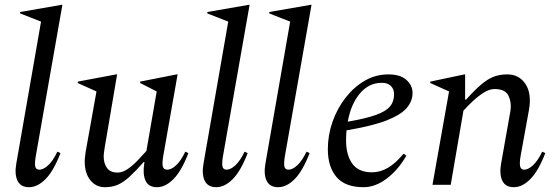

<svg xmlns="http://www.w3.org/2000/svg" viewBox="-20 -770 2309 800"><path d="M101 10Q66 10 53 -17Q40 -44 48 -89L151 -680L64 -714V-720L237 -750H240L129 -119Q124 -89 127 -76Q130 -63 144 -63Q161 -63 181 -81.5Q201 -100 219 -138L232 -132Q203 -57 169.5 -23.5Q136 10 101 10Z M417 10Q380 10 356.5 -19Q333 -48 333 -98Q333 -108 334.5 -118Q336 -128 337 -138L382 -389L304 -424V-430L464 -460H468L416 -154Q412 -129 412 -118Q412 -90 425.5 -70.5Q439 -51 470 -51Q491 -51 512.5 -66Q534 -81 554 -102Q574 -123 590 -141L633 -389L564 -424V-430L716 -460H720L660 -119Q655 -89 658.5 -76Q662 -63 677 -63Q694 -63 714 -81.5Q734 -100 752 -138L765 -132Q736 -57 702.5 -23.5Q669 10 634 10Q599 10 586.5 -17Q574 -44 581 -89L582 -95H579Q545 -57 520 -34Q495 -11 471.5 -0.5Q448 10 417 10Z M881 10Q846 10 833 -17Q820 -44 828 -89L931 -680L844 -714V-720L1017 -750H1020L909 -119Q904 -89 907 -76Q910 -63 924 -63Q941 -63 961 -81.5Q981 -100 999 -138L1012 -132Q983 -57 949.5 -23.5Q916 10 881 10Z M1139 10Q1104 10 1091 -17Q1078 -44 1086 -89L1189 -680L1102 -714V-720L1275 -750H1278L1167 -119Q1162 -89 1165 -76Q1168 -63 1182 -63Q1199 -63 1219 -81.5Q1239 -100 1257 -138L1270 -132Q1241 -57 1207.5 -23.5Q1174 10 1139 10Z M1495 10Q1418 10 1382 -32.5Q1346 -75 1346 -148Q1346 -207 1365.5 -262.5Q1385 -318 1419.5 -362.5Q1454 -407 1499.5 -433.5Q1545 -460 1598 -460Q1648 -460 1673.5 -437Q1699 -414 1699 -383Q1699 -349 1675 -320.5Q1651 -292 1591.5 -268.5Q1532 -245 1424 -227Q1422 -207 1422 -185Q1422 -124 1448 -88Q1474 -52 1530 -52Q1563 -52 1595 -70Q1627 -88 1661 -129H1663L1673 -121Q1639 -62 1591.5 -26Q1544 10 1495 10ZM1571 -425Q1517 -425 1479.5 -380.5Q1442 -336 1429 -263Q1504 -276 1546 -291Q1588 -306 1605 -326.5Q1622 -347 1622 -378Q1622 -398 1609 -411.5Q1596 -425 1571 -425Z M1782 0 1851 -389 1773 -424V-430L1915 -460H1918V-355H1922Q1957 -394 1984 -417Q2011 -440 2036 -450Q2061 -460 2094 -460Q2143 -460 2169.5 -420Q2196 -380 2184 -312L2149 -119Q2144 -89 2147.5 -76Q2151 -63 2164 -63Q2181 -63 2201 -81.5Q2221 -100 2239 -138L2252 -132Q2223 -57 2189.5 -23.5Q2156 10 2121 10Q2086 10 2073 -17Q2060 -44 2068 -89L2107 -309Q2112 -344 2098.5 -371.5Q2085 -399 2041 -399Q2019 -399 1995.5 -384Q1972 -369 1950 -348.5Q1928 -328 1911 -309L1858 0Z"/></svg>

Font: Spectral
Style: Italic
Weight: 400
Italic angle: -10°
Designer: Jean-Baptiste Levee
Foundry: Production Type
Version: Version 2.001